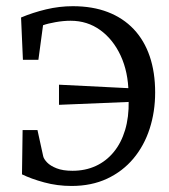

<svg xmlns="http://www.w3.org/2000/svg" viewBox="-20 -590 547 620"><path d="M211 10.5Q165 10.5 122.8 -1Q80.5 -12.5 51 -27L53 -170H101L119.5 -85.5Q121.5 -76.5 132 -65.5Q142.5 -54.5 162.8 -46.5Q183 -38.5 214 -38.5Q255.5 -38.5 289.2 -54Q323 -69.5 347.2 -99Q371.5 -128.5 384 -170.2Q396.5 -212 395.5 -264L395 -290Q394 -357.5 369.8 -410Q345.5 -462.5 303.8 -492.8Q262 -523 208 -523Q185 -523 159.5 -518.5Q134 -514 119 -508.5L104 -397H54L48 -533.5Q86 -549.5 129 -559.8Q172 -570 215 -570Q279 -570 328.2 -551Q377.5 -532 411.8 -495.8Q446 -459.5 463.5 -408Q481 -356.5 481 -291.5Q481 -229 463.2 -174.2Q445.5 -119.5 410.8 -78Q376 -36.5 325.8 -13Q275.5 10.5 211 10.5ZM170.5 -251.5V-316.5L400.5 -305V-261Z"/></svg>

Font: Merriweather 7pt Light
Style: Regular
Weight: 300
Designer: Eben Sorkin
Foundry: Eben Sorkin
Version: Version 2.200;gftools[0.9.31]